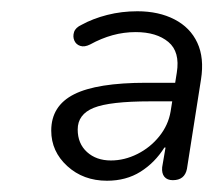

<svg xmlns="http://www.w3.org/2000/svg" viewBox="-20 -733 379 341"><path d="M170 -412Q128 -412 99.5 -438Q71 -464 71 -501Q71 -545 111.5 -565.5Q152 -586 240 -586H307L302 -553H247Q175 -553 146.5 -541.5Q118 -530 118 -503Q118 -478 134.5 -463Q151 -448 177 -448Q201 -448 224 -459.5Q247 -471 263 -491Q279 -511 283 -535L294 -604Q300 -641 279 -658.5Q258 -676 221 -676Q200 -676 180 -670.5Q160 -665 140 -654Q130 -649 122.5 -651.5Q115 -654 112 -661Q109 -668 111.5 -676Q114 -684 125 -689Q145 -700 170.5 -706.5Q196 -713 224 -713Q262 -713 290 -698.5Q318 -684 330.5 -657Q343 -630 337 -592L312 -433Q308 -413 287 -413Q277 -413 272 -419Q267 -425 268 -436L274 -471H272Q255 -444 229.5 -428Q204 -412 170 -412Z"/></svg>

Font: Nunito ExtraLight Light
Style: Italic
Weight: 300
Italic angle: -9°
Version: Version 3.602